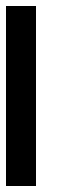

<svg xmlns="http://www.w3.org/2000/svg" viewBox="-20 -620 240 640"><path d="M0 0V-600H100V0Z"/></svg>

Font: Galmuri9 Regular
Style: Regular
Weight: 400
Designer: Lee Minseo (quiple)
Version: Version 2.399;hotconv 1.1.1;makeotfexe 2.6.0 DEVELOPMENT